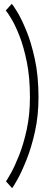

<svg xmlns="http://www.w3.org/2000/svg" viewBox="-20 -774 252 1010"><path d="M44 216 11.5 180Q17.5 172 37.2 137Q57 102 80.2 43.8Q103.5 -14.5 120.5 -92.2Q137.5 -170 137.5 -263Q137.5 -367.5 121 -448.5Q104.5 -529.5 81.8 -586.8Q59 -644 38.8 -677Q18.5 -710 10.5 -719L42 -754Q48 -748 70 -712.5Q92 -677 118 -614.2Q144 -551.5 163.2 -463.2Q182.5 -375 182.5 -263Q182.5 -165 163.8 -81Q145 3 119.2 67.2Q93.5 131.5 71.8 170Q50 208.5 44 216Z"/></svg>

Font: Imbue 10pt ExtraBold
Style: Regular
Weight: 800
Designer: Tyler Finck
Foundry: Etcetera Type Company
Version: Version 1.102; ttfautohint (v1.8.3)